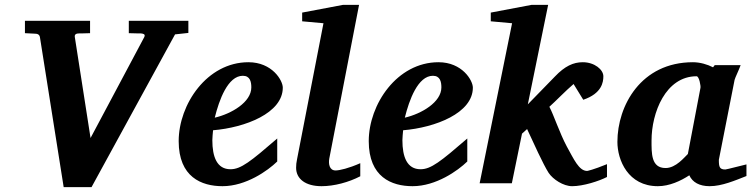

<svg xmlns="http://www.w3.org/2000/svg" viewBox="-20 -757 3105 793"><path d="M758 -621V-671H512V-620C535 -619 562 -619 562 -619C570 -618 582 -617 576 -604L354 -187L289 -604C287 -616 296 -619 307 -619C307 -619 331 -619 352 -620V-671H83V-620C100 -619 122 -618 122 -618C133 -618 143 -616 145 -603L243 16H358L703 -615Z M1148 -395C1148 -425 1104 -500 1006 -500C835 -500 718 -326 718 -174C718 -26 812 12 899 12C996 12 1086 -52 1125 -90V-185C1015 -90 975 -58 932 -58C876 -58 857 -109 857 -178C857 -189 859 -207 860 -219C993 -230 1148 -290 1148 -395ZM1018 -396C1018 -335 936 -287 867 -271C885 -344 921 -444 983 -444C1013 -444 1018 -419 1018 -396Z M1468 -29V-83C1421 -62 1382 -53 1366 -53C1341 -53 1336 -79 1340 -102L1463 -737H1397L1228 -705V-669L1316 -661L1207 -100C1204 -87 1203 -75 1203 -64C1203 -18 1242 12 1308 12C1360 12 1420 -4 1468 -29Z M1933 -395C1933 -425 1889 -500 1791 -500C1620 -500 1503 -326 1503 -174C1503 -26 1597 12 1684 12C1781 12 1871 -52 1910 -90V-185C1800 -90 1760 -58 1717 -58C1661 -58 1642 -109 1642 -178C1642 -189 1644 -207 1645 -219C1778 -230 1933 -290 1933 -395ZM1803 -396C1803 -335 1721 -287 1652 -271C1670 -344 1706 -444 1768 -444C1798 -444 1803 -419 1803 -396Z M2487 -26V-79C2431 -56 2406 -51 2405 -51C2371 -51 2350 -100 2321 -152C2292 -206 2267 -282 2249 -316C2274 -338 2317 -383 2349 -410L2389 -345C2466 -371 2472 -418 2472 -442C2472 -469 2436 -500 2387 -500C2348 -500 2313 -484 2272 -441L2160 -326L2244 -737H2176L2007 -705V-669L2095 -661L1961 0H2094L2136 -205L2157 -224C2182 -170 2224 -77 2246 -43C2264 -16 2307 12 2343 12C2389 12 2454 -9 2487 -26Z M3063 -30V-78C3053 -76 2981 -57 2976 -57C2952 -57 2949 -67 2949 -97L3014 -427C3016 -436 3032 -468 3039 -488H2932L2925 -479C2902 -491 2871 -500 2842 -500C2627 -500 2530 -320 2530 -171C2530 -96 2574 12 2697 12C2745 12 2792 -10 2827 -33C2840 -4 2869 12 2911 12C2962 12 3017 -12 3063 -30ZM2873 -394C2826 -149 2836 -201 2821 -121C2807 -108 2772 -63 2729 -63C2669 -63 2671 -124 2671 -177C2671 -291 2729 -442 2857 -442C2868 -442 2875 -400 2873 -394Z"/></svg>

Font: Veleka
Style: Bold Italic
Weight: 700
Italic angle: -12°
Designer: Stefan Peev, Context Ltd, 2016; SIL International, 1997-2014.
Foundry: Stefan Peev, Context Ltd, 2016
Version: Version 5.000